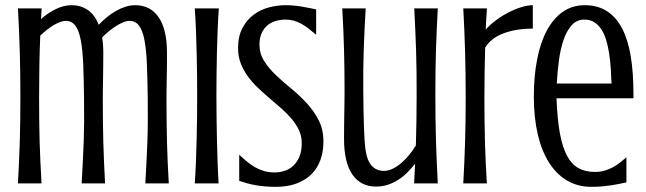

<svg xmlns="http://www.w3.org/2000/svg" viewBox="-20 -703 2478 736"><path d="M302.2 -321.3Q301.3 -397.5 299.1 -454.3Q296.9 -511.2 289.8 -548.6Q282.7 -585.9 269 -604.5Q255.4 -623 231.4 -623Q222.7 -623 210.7 -618.7Q198.7 -614.3 185.8 -606.7Q172.9 -599.1 159.7 -588.6Q146.5 -578.1 134.3 -566.4Q131.8 -507.3 130.9 -449Q129.9 -390.6 129.9 -329.6Q129.9 -284.2 130.4 -243.2Q130.9 -202.1 131.8 -162.6Q132.8 -123 134.8 -83.3Q136.7 -43.5 139.2 0H48.8Q51.3 -43.5 53 -83.3Q54.7 -123 55.9 -162.6Q57.1 -202.1 57.6 -243.2Q58.1 -284.2 58.1 -329.6Q58.1 -375 57.6 -417.7Q57.1 -460.4 55.9 -502.2Q54.7 -543.9 53 -585.7Q51.3 -627.4 48.8 -670.9H139.6L137.2 -629.9Q163.6 -653.3 194.1 -668.2Q224.6 -683.1 253.9 -683.1Q290.5 -683.1 317.1 -664.3Q343.8 -645.5 358.4 -607.9Q373 -623.5 389.9 -637.2Q406.7 -650.9 424.6 -661.1Q442.4 -671.4 461.2 -677.2Q480 -683.1 498 -683.1Q556.2 -683.1 588.1 -637Q620.1 -590.8 620.1 -499.5Q620.1 -477.1 619.9 -451.4Q619.6 -425.8 619.1 -401.1Q618.7 -376.5 618.4 -355.5Q618.2 -334.5 618.2 -321.3Q618.2 -275.9 618.7 -236.3Q619.1 -196.8 620.1 -158.7Q621.1 -120.6 622.8 -82Q624.5 -43.5 627 0H537.1Q539.6 -43.5 541.5 -82Q543.5 -120.6 544.9 -158.7Q546.4 -196.8 546.6 -236.3Q546.9 -275.9 546.4 -321.3Q545.4 -397.5 543.2 -454.3Q541 -511.2 533.9 -548.6Q526.9 -585.9 513.2 -604.5Q499.5 -623 475.6 -623Q465.8 -623 453.1 -617.9Q440.4 -612.8 426.5 -604.2Q412.6 -595.7 398.2 -584Q383.8 -572.3 371.6 -559.1Q376 -531.7 376 -499.5Q376 -477.1 375.7 -451.4Q375.5 -425.8 375 -401.1Q374.5 -376.5 374.3 -355.5Q374 -334.5 374 -321.3Q374 -275.9 374.5 -236.3Q375 -196.8 376 -158.7Q377 -120.6 378.7 -82Q380.4 -43.5 382.8 0H293Q295.4 -43.5 297.4 -82Q299.3 -120.6 300.8 -158.7Q302.2 -196.8 302.5 -236.3Q302.7 -275.9 302.2 -321.3Z M818.8 -670.9Q815.9 -629.4 814.2 -585.9Q812.5 -542.5 811.5 -499.5Q810.5 -456.5 810.1 -415Q809.6 -373.5 809.6 -335.9Q809.6 -298.3 810.1 -256.8Q810.5 -215.3 811.5 -172.1Q812.5 -128.9 814 -85.2Q815.4 -41.5 817.9 0H726.6Q729.5 -41.5 731.2 -85.2Q732.9 -128.9 733.9 -172.1Q734.9 -215.3 735.4 -256.8Q735.8 -298.3 735.8 -335.9Q735.8 -373.5 735.4 -415Q734.9 -456.5 733.9 -499.5Q732.9 -542.5 731.2 -585.9Q729.5 -629.4 726.6 -670.9Z M1032.7 -42Q1052.2 -42 1071 -48.1Q1089.8 -54.2 1104.5 -67.9Q1119.1 -81.5 1127.9 -102.8Q1136.7 -124 1136.7 -154.8Q1136.7 -181.2 1126.2 -203.6Q1115.7 -226.1 1098.6 -246.6Q1081.5 -267.1 1059.6 -286.4Q1037.6 -305.7 1014.6 -325.2Q991.7 -344.7 969.7 -365.5Q947.8 -386.2 930.7 -409.4Q913.6 -432.6 903.1 -459.5Q892.6 -486.3 892.6 -518.1Q892.6 -564.5 909.7 -596.2Q926.8 -627.9 953.1 -647.2Q979.5 -666.5 1011.5 -674.8Q1043.5 -683.1 1073.7 -683.1Q1105.5 -683.1 1135 -678Q1164.6 -672.9 1191.9 -667V-569.8Q1176.3 -583 1162.4 -593.8Q1148.4 -604.5 1134.5 -612.1Q1120.6 -619.6 1106 -623.8Q1091.3 -627.9 1074.7 -627.9Q1054.2 -627.9 1035.9 -622.3Q1017.6 -616.7 1004.2 -605Q990.7 -593.3 982.7 -575.2Q974.6 -557.1 974.6 -532.2Q974.6 -497.6 992.7 -469Q1010.7 -440.4 1038.1 -414.6Q1065.4 -388.7 1097.2 -362.8Q1128.9 -336.9 1156.2 -307.1Q1183.6 -277.3 1201.7 -241.9Q1219.7 -206.5 1219.7 -161.1Q1219.7 -127 1211.9 -100.8Q1204.1 -74.7 1190.7 -55.4Q1177.2 -36.1 1159.7 -22.9Q1142.1 -9.8 1122.1 -1.7Q1102.1 6.3 1080.8 9.8Q1059.6 13.2 1039.6 13.2Q1015.6 13.2 995.6 11.5Q975.6 9.8 958.3 6.6Q940.9 3.4 926 -0.7Q911.1 -4.9 897 -9.8V-109.9Q912.1 -95.7 927.2 -83.3Q942.4 -70.8 958.7 -61.5Q975.1 -52.2 993.2 -47.1Q1011.2 -42 1032.7 -42Z M1372.6 -349.6Q1373 -314 1373.5 -281.5Q1374 -249 1375 -220.5Q1376 -191.9 1377.4 -168.5Q1378.9 -145 1381.3 -127.9Q1387.7 -85.4 1405.8 -66.7Q1423.8 -47.9 1452.1 -47.9Q1468.3 -47.9 1485.4 -56.2Q1502.4 -64.5 1518.3 -78.1Q1534.2 -91.8 1548.6 -109.4Q1563 -127 1574.2 -145.5Q1577.1 -242.2 1577.1 -341.3Q1577.1 -386.7 1576.7 -427.7Q1576.2 -468.8 1575 -508.3Q1573.7 -547.9 1572 -587.6Q1570.3 -627.4 1567.9 -670.9H1658.2Q1655.8 -627.4 1654.1 -587.6Q1652.3 -547.9 1651.1 -508.3Q1649.9 -468.8 1649.4 -427.7Q1648.9 -386.7 1648.9 -341.3Q1648.9 -295.9 1649.4 -253.2Q1649.9 -210.4 1651.1 -168.7Q1652.3 -127 1654.1 -85.2Q1655.8 -43.5 1658.2 0H1567.4Q1568.4 -19 1569.3 -37.8Q1570.3 -56.6 1571.3 -75.2Q1557.1 -57.6 1541.3 -41.7Q1525.4 -25.9 1506.8 -13.9Q1488.3 -2 1467 5.1Q1445.8 12.2 1420.9 12.2Q1362.8 12.2 1330.8 -33.9Q1298.8 -80.1 1298.8 -171.4Q1298.8 -193.8 1299.1 -219.5Q1299.3 -245.1 1299.8 -269.8Q1300.3 -294.4 1300.5 -315.4Q1300.8 -336.4 1300.8 -349.6Q1300.8 -395 1300.3 -434.6Q1299.8 -474.1 1298.8 -512.2Q1297.9 -550.3 1296.1 -588.9Q1294.4 -627.4 1292 -670.9H1381.8Q1379.4 -627.4 1377.4 -588.9Q1375.5 -550.3 1374.3 -512.2Q1373 -474.1 1372.6 -434.6Q1372.1 -395 1372.6 -349.6Z M2022.5 -593.3Q1958 -593.3 1910.2 -575.2Q1862.3 -557.1 1839.8 -520.5Q1836.9 -425.8 1836.9 -329.6Q1836.9 -284.2 1837.4 -243.2Q1837.9 -202.1 1838.9 -162.6Q1839.8 -123 1841.8 -83.3Q1843.8 -43.5 1846.2 0H1755.9Q1758.3 -43.5 1760 -83.3Q1761.7 -123 1762.9 -162.6Q1764.2 -202.1 1764.6 -243.2Q1765.1 -284.2 1765.1 -329.6Q1765.1 -375 1764.6 -417.7Q1764.2 -460.4 1762.9 -502.2Q1761.7 -543.9 1760 -585.7Q1758.3 -627.4 1755.9 -670.9H1846.7Q1845.2 -647.9 1844 -629.9Q1842.8 -611.8 1841.8 -589.4Q1857.4 -607.4 1880.1 -624.5Q1902.8 -641.6 1927.7 -654.5Q1952.6 -667.5 1977.5 -675.3Q2002.4 -683.1 2022.5 -683.1Z M2260.3 -43.9Q2281.7 -43.9 2299.1 -49.3Q2316.4 -54.7 2331.1 -62.7Q2345.7 -70.8 2357.9 -80.8Q2370.1 -90.8 2381.3 -100.1V-3.9Q2368.7 -1.5 2355.7 1.5Q2342.8 4.4 2326.9 6.8Q2311 9.3 2291.5 11.2Q2272 13.2 2246.6 13.2Q2195.3 13.2 2154.5 -10.5Q2113.8 -34.2 2085.2 -78.9Q2056.6 -123.5 2041.5 -187.7Q2026.4 -252 2026.4 -333Q2026.4 -411.1 2039.1 -475.8Q2051.8 -540.5 2076.4 -586.4Q2101.1 -632.3 2137.5 -657.7Q2173.8 -683.1 2221.7 -683.1Q2271 -683.1 2306.4 -660.4Q2341.8 -637.7 2364.5 -594.5Q2387.2 -551.3 2397.7 -488.3Q2408.2 -425.3 2408.2 -344.2V-326.2H2113.3Q2116.2 -248.5 2125.7 -194.8Q2135.3 -141.1 2152.8 -107.4Q2170.4 -73.7 2197 -58.8Q2223.6 -43.9 2260.3 -43.9ZM2324.2 -382.8Q2323.2 -411.1 2321.3 -440.4Q2319.3 -469.7 2315.2 -497.1Q2311 -524.4 2304 -548.3Q2296.9 -572.3 2285.6 -589.8Q2274.4 -607.4 2258.3 -617.7Q2242.2 -627.9 2220.2 -627.9Q2190.9 -627.9 2171.6 -606.4Q2152.3 -585 2140.4 -550.3Q2128.4 -515.6 2122.6 -471.7Q2116.7 -427.7 2114.3 -382.8Z"/></svg>

Font: Crushed
Style: Regular
Weight: 400
Width: 3
Designer: Astigmatic (AOETI)
Foundry: Astigmatic (AOETI)
Version: Version 001.001